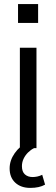

<svg xmlns="http://www.w3.org/2000/svg" viewBox="-20 -723 275 937"><path d="M77 0V-490H158V0ZM68 -611V-703H166V-611ZM128 194Q82 194 54.5 168.5Q27 143 27 99Q27 60 51.5 25Q76 -10 118 -33L146 0Q130 8 116.5 21.5Q103 35 95 52Q87 69 87 88Q87 115 101.5 128Q116 141 139 141Q150 141 162 138.5Q174 136 186 130L200 178Q186 186 168 190Q150 194 128 194Z"/></svg>

Font: Nunito Sans 10pt SemiCondensed
Style: Regular
Weight: 400
Width: 4
Designer: Vernon Adams
Foundry: Vernon Adams
Version: Version 3.101;gftools[0.9.27]